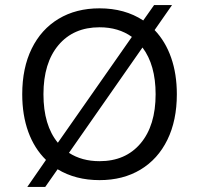

<svg xmlns="http://www.w3.org/2000/svg" viewBox="-20 -703 788 760"><path d="M680 -330Q680 -226 642.5 -149.5Q605 -73 536 -31.5Q467 10 374 10Q279 10 208 -33L159 37H88L162 -70Q116 -115 92 -181Q68 -247 68 -330Q68 -434 105.5 -510.5Q143 -587 212 -628.5Q281 -670 374 -670Q474 -670 547 -622L590 -683H661L592 -584Q635 -539 657.5 -474.5Q680 -410 680 -330ZM209 -138 502 -557Q449 -595 374 -595Q271 -595 211.5 -524.5Q152 -454 152 -330Q152 -207 209 -138ZM596 -330Q596 -446 544 -515L253 -98Q304 -65 374 -65Q477 -65 536.5 -135.5Q596 -206 596 -330Z"/></svg>

Font: Work Sans
Style: Regular
Weight: 400
Designer: Wei Huang
Foundry: Wei Huang
Version: Version 1.500; ttfautohint (v1.6)